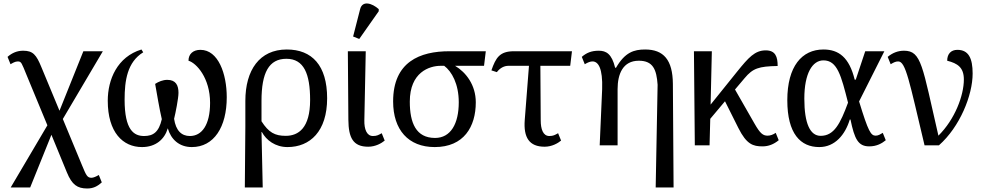

<svg xmlns="http://www.w3.org/2000/svg" viewBox="-20 -828 5612 1094"><path d="M41 240H152L273 -60L361 154C390 225 421 246 477 246C511 246 535 234 560 211L543 169C528 178 512 185 501 185C476 185 470 168 447 113L338 -150L566 -536H455L319 -197L216 -445C187 -516 168 -539 112 -539C78 -539 49 -527 23 -504L40 -462C52 -469 66 -478 82 -478C102 -478 104 -467 130 -404L250 -114Z M789 10C868 10 918 -35 936 -97C954 -34 1001 10 1073 10C1199 10 1272 -104 1272 -274C1272 -407 1224 -544 1122 -544C1081 -544 1054 -521 1054 -482C1099 -469 1177 -384 1177 -242C1177 -116 1130 -53 1062 -53C1014 -53 982 -84 972 -151C980 -183 997 -268 997 -299C997 -342 982 -373 933 -373C908 -373 884 -363 864 -350C874 -294 888 -209 902 -149C885 -75 853 -53 801 -53C743 -53 690 -87 690 -260C690 -369 705 -474 796 -530L786 -546C648 -504 594 -375 594 -254C594 -74 680 10 789 10Z M1375 240H1477L1470 -76H1472C1497 -29 1549 10 1618 10C1747 10 1844 -80 1844 -268C1844 -455 1758 -546 1614 -546C1459 -546 1378 -429 1378 -253V-109ZM1608 -54C1546 -54 1511 -73 1470 -137V-253C1470 -414 1512 -493 1612 -493C1712 -493 1747 -407 1747 -258C1747 -99 1681 -54 1608 -54Z M2027 -606 2138 -764V-776C2100 -810 2045 -827 2032 -776L1992 -620ZM2078 8C2120 8 2154 -12 2172 -27L2155 -69C2137 -59 2128 -53 2105 -53C2069 -53 2055 -93 2056 -142L2064 -536H1962L1965 -145C1966 -44 1991 8 2078 8Z M2457 10C2623 10 2691 -106 2691 -245C2691 -344 2635 -416 2573 -453H2738L2748 -536H2540C2373 -536 2220 -476 2220 -250C2220 -88 2307 10 2457 10ZM2459 -42C2350 -42 2315 -128 2315 -249C2315 -416 2426 -453 2491 -453H2511C2554 -421 2594 -350 2594 -245C2594 -123 2548 -42 2459 -42Z M3083 8C3125 8 3159 -12 3177 -27L3160 -69C3142 -59 3133 -53 3110 -53C3074 -53 3061 -93 3061 -142L3059 -453H3229L3239 -536H2908C2827 -536 2805 -499 2780 -427L2811 -417C2831 -443 2855 -453 2877 -453H2994L2970 -145C2962 -44 2996 8 3083 8Z M3716 240H3818L3814 -350C3813 -487 3761 -546 3656 -546C3592 -546 3541 -530 3490 -442H3485C3466 -521 3434 -539 3392 -539C3349 -539 3322 -527 3295 -504L3312 -462C3330 -473 3344 -478 3356 -478C3389 -478 3415 -439 3411 -320L3397 0H3499V-320C3499 -406 3529 -482 3620 -482C3701 -482 3721 -432 3727 -345Z M3939 0H4023L4027 -151L4111 -251L4187 -99C4234 -5 4271 6 4325 6C4359 6 4389 -6 4417 -29L4400 -71C4384 -60 4368 -55 4354 -55C4328 -55 4312 -66 4279 -124L4168 -318L4223 -383C4270 -439 4303 -450 4411 -452C4411 -504 4399 -541 4343 -541C4281 -541 4245 -500 4181 -421L4029 -232L4036 -536H3934Z M4648 10C4738 10 4796 -61 4822 -147H4826C4849 -35 4870 6 4933 6C4977 6 5006 -12 5027 -29L5010 -71C4998 -64 4985 -55 4970 -55C4942 -55 4928 -77 4875 -250L5019 -536H4910L4856 -374H4850C4819 -501 4759 -546 4672 -546C4549 -546 4466 -450 4466 -257C4466 -65 4542 10 4648 10ZM4656 -54C4596 -54 4563 -124 4563 -266C4563 -410 4609 -484 4672 -484C4751 -484 4773 -397 4812 -243C4768 -124 4733 -54 4656 -54Z M5248 0H5330C5449 -105 5522 -285 5522 -409C5522 -496 5499 -544 5435 -544C5399 -544 5377 -521 5377 -482C5436 -467 5472 -444 5472 -375C5472 -284 5421 -148 5327 -55C5235 -453 5231 -539 5131 -539C5098 -539 5067 -528 5038 -504L5055 -462C5073 -473 5084 -478 5098 -478C5141 -478 5161 -365 5248 0Z"/></svg>

Font: Noto Serif
Style: Regular
Weight: 400
Designer: Monotype Design Team
Foundry: Monotype Imaging Inc.
Version: Version 2.015